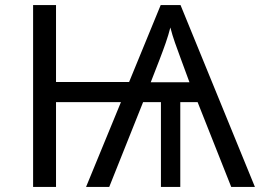

<svg xmlns="http://www.w3.org/2000/svg" viewBox="-20 -734 1040 754"><path d="M110 0H200V-333H455L318 0H409L542 -333H612V0H688V-333H756L888 0H981L689 -714H611L487 -412H200V-714H110ZM572 -411 607 -501C625 -548 639 -586 649 -626C659 -586 674 -547 689 -506L724 -411Z"/></svg>

Font: Noto Sans Mono ExtraCondensed
Style: Regular
Weight: 400
Width: 2
Designer: Monotype Design Team
Foundry: Monotype Imaging Inc.
Version: Version 2.014